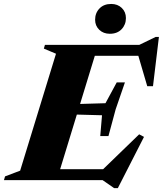

<svg xmlns="http://www.w3.org/2000/svg" viewBox="-62 -912 824 972"><path d="M221.5 -640 160 -666 165.5 -685H435L225.5 0H-42L-36.5 -19L40 -48ZM632 -651 668 -629.5H315L334.5 -685H643.5L726 -725H742.5L712.5 -475.5H683.5ZM516 40.5 457.5 0H125L145.5 -55.5H507.5L440.5 -36.5L642.5 -232L667 -219L534.5 40.5ZM487 -223H445.5L454.5 -328.5L250 -334L266 -383.5L472 -389.5L529 -495H570.5L523.5 -358.5ZM494 -741Q461.5 -741 440.5 -761.2Q419.5 -781.5 419.5 -812Q419.5 -846 441.5 -869Q463.5 -892 501 -892Q533.5 -892 554.5 -871.8Q575.5 -851.5 575.5 -820.5Q575.5 -787 553.5 -764Q531.5 -741 494 -741Z"/></svg>

Font: Newsreader 36pt ExtraBold
Style: Italic
Weight: 800
Italic angle: -17°
Designer: Hugues Gentile
Foundry: Production Type
Version: Version 1.003